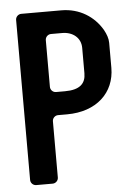

<svg xmlns="http://www.w3.org/2000/svg" viewBox="-50 -706 530 745"><g transform="rotate(-5 215.0 -333.5)"><path d="M391 -428V-525C391 -542 385 -559 375 -577C344 -630 288 -667 217 -667H61C49 -667 39 -657 39 -645V-22C39 -10 49 0 61 0H125C137 0 147 -10 147 -22V-241C147 -253 157 -263 169 -263H204C319 -263 391 -331 391 -428ZM204 -353H169C157 -353 147 -363 147 -375V-557C147 -569 157 -579 169 -579H213C254 -579 285 -554 285 -515V-416C285 -376 262 -353 204 -353Z"/></g></svg>

Font: DIN Rundschrift
Style: Mittel
Weight: 400
Version: Version 1.027